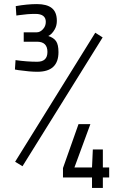

<svg xmlns="http://www.w3.org/2000/svg" viewBox="-20 -819 587 939"><path d="M57 -789Q113 -799 161 -799Q209 -799 233.5 -779.5Q258 -760 258 -717Q258 -694 248 -676Q234 -651 216 -643Q242 -635 254 -618Q266 -601 266 -564Q266 -468 163 -468Q126 -468 70 -476L53 -479L56 -525Q112 -517 162 -517Q212 -517 212 -565Q212 -615 161 -615H96V-661H160Q176 -661 190 -676Q204 -691 204 -712Q204 -751 153 -751Q114 -751 74 -745L60 -743ZM54 -28 446 -659 482 -636 90 -6ZM430 100V49H288V3L364 -212H422L344 0H430L434 -88H483V0H514V49H483V100Z"/></svg>

Font: Titillium Web Light
Style: Regular
Weight: 300
Version: Version 1.002;PS 57.000;hotconv 1.0.70;makeotf.lib2.5.55311